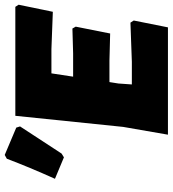

<svg xmlns="http://www.w3.org/2000/svg" viewBox="21 -753 732 814"><g transform="rotate(-90 387.0 -346.0)"><path d="M121 -683 137 -692 253 -643 258 -627Q175 -499 143 -451L127 -441L36 -479Q85 -588 121 -683ZM698 -159 707 -145 678 0H223L256 -190L303 -647H765L774 -633L744 -488L586 -494H483L469 -402H568L673 -405L681 -391L652 -245L537 -248H446L440 -210L436 -153H532Z"/></g></svg>

Font: Alegreya Sans Black
Style: Italic
Weight: 900
Italic angle: -7°
Designer: Juan Pablo del Peral
Foundry: Huerta Tipografica
Version: Version 2.007